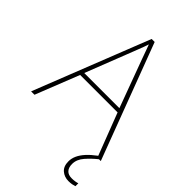

<svg xmlns="http://www.w3.org/2000/svg" viewBox="-274 -812 1124 1124"><g transform="rotate(45 288.5 -249.5)"><path d="M549 0 445 -271H135L28 0H0L282 -716H307L577 0ZM325 -594Q321 -606 316 -619Q311 -632 305.5 -648Q300 -664 293 -682Q288 -667 282.5 -651.5Q277 -636 271 -621.5Q265 -607 260 -593L144 -296H435ZM470 131Q470 160 484.5 176Q499 192 528 192Q542 192 555 190Q568 188 576 185V209Q568 212 555 214.5Q542 217 526 217Q492 217 468 196.5Q444 176 444 135Q444 111 454.5 87.5Q465 64 487 39.5Q509 15 544 -11L562 0Q528 27 499 60Q470 93 470 131Z"/></g></svg>

Font: Noto Sans Khmer Thin
Style: Regular
Weight: 250
Version: Version 2.003